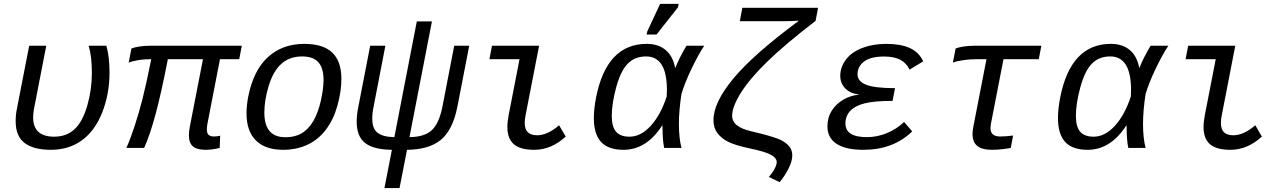

<svg xmlns="http://www.w3.org/2000/svg" viewBox="-20 -765 6641 993"><path d="M243.2 9.8Q153.8 9.8 107.4 -25.4Q61 -60.5 61 -138.2Q61 -172.4 67.9 -204.6L130.9 -528.3H219.2L155.8 -201.7Q151.4 -177.7 151.4 -157.7Q151.4 -58.1 260.3 -58.1Q324.7 -58.1 366.2 -97.4Q407.7 -136.7 431.4 -218.8Q455.1 -300.8 455.1 -388.2Q455.1 -474.1 438.5 -528.3H530.3Q546.4 -470.7 546.4 -390.1Q546.4 -279.3 508.8 -183.8Q471.2 -88.4 403.6 -39.3Q335.9 9.8 243.2 9.8Z M1117.7 -459 1053.7 -129.9Q1049.8 -110.4 1049.8 -97.2Q1049.8 -74.7 1059.6 -66.9Q1069.3 -59.1 1085.9 -59.1Q1100.6 -59.1 1118.7 -63L1116.2 0Q1077.1 9.8 1044.4 9.8Q998.5 9.8 977.8 -7.8Q957 -25.4 957 -64.9Q957 -84.5 961.9 -110.8L1029.8 -459H848.1Q814 -283.2 785.2 -176.3Q756.3 -69.3 725.6 0H633.8Q654.3 -46.4 676 -112.3Q697.8 -178.2 716.6 -251.7Q735.4 -325.2 762.2 -459Q724.6 -459 692.1 -453.4Q659.7 -447.8 645.5 -440.9L659.7 -514.2Q673.8 -520 699.5 -524.2Q725.1 -528.3 751.5 -528.3H1230.5L1217.3 -459Z M1444.3 9.8Q1352.5 9.8 1303.7 -38.3Q1254.9 -86.4 1254.9 -179.2Q1254.9 -217.8 1263.7 -264.6Q1290.5 -400.9 1365.5 -469.5Q1440.4 -538.1 1553.7 -538.1Q1650.9 -538.1 1698.2 -493.2Q1745.6 -448.2 1745.6 -357.4Q1745.6 -291.5 1725.1 -218.5Q1704.6 -145.5 1665 -93.8Q1625.5 -42 1569.3 -16.1Q1513.2 9.8 1444.3 9.8ZM1653.3 -351.6Q1653.3 -412.6 1626.7 -442.9Q1600.1 -473.1 1542.5 -473.1Q1478 -473.1 1435.8 -435.5Q1393.6 -397.9 1370.4 -323.2Q1347.2 -248.5 1347.2 -182.1Q1347.2 -55.2 1456.1 -55.2Q1505.4 -55.2 1540 -75.4Q1574.7 -95.7 1599.9 -138.2Q1625 -180.7 1639.2 -243.4Q1653.3 -306.2 1653.3 -351.6Z M2097.7 -55.7Q2175.8 -56.6 2213.4 -91.8Q2251 -127 2268.1 -212.9L2329.1 -528.3H2406.7L2345.7 -213.9Q2322.3 -94.2 2261.2 -42.7Q2200.2 8.8 2085 9.8L2046.4 207.5H1968.3L2006.8 9.8Q1912.1 8.8 1868.4 -25.4Q1824.7 -59.6 1824.7 -135.3Q1824.7 -169.9 1833.5 -213.9L1894.5 -528.3H1973.1L1912.1 -212.9Q1905.3 -181.2 1905.3 -150.9Q1905.3 -99.1 1933.3 -77.9Q1961.4 -56.6 2019.5 -55.7L2135.7 -654.3H2213.9Z M2693.8 -129.9Q2693.8 -96.2 2710 -80.8Q2726.1 -65.4 2758.3 -65.4Q2811.5 -65.4 2871.6 -117.2L2905.8 -58.6Q2831.1 9.8 2743.2 9.8Q2669.9 9.8 2637 -19.5Q2604 -48.8 2604 -107.9Q2604 -134.8 2610.8 -170.4L2667 -459H2511.2L2524.4 -528.3H2768.1L2698.2 -168.9Q2693.8 -147 2693.8 -129.9Z M3404.3 -115.7Q3323.7 9.8 3204.6 9.8Q3126 9.8 3088.6 -30.8Q3051.3 -71.3 3051.3 -154.8Q3051.3 -201.7 3063 -261.7Q3117.7 -538.1 3324.7 -538.1Q3384.8 -538.1 3422.6 -506.3Q3460.4 -474.6 3471.7 -413.6H3472.7Q3492.2 -464.8 3530.3 -528.3H3622.1Q3591.8 -482.9 3556.6 -409.7Q3521.5 -336.4 3504.4 -278.8Q3491.2 -192.4 3491.2 -124.5Q3491.2 -51.8 3504.4 0H3415Q3406.2 -41 3406.2 -115.7ZM3144 -165.5Q3144 -109.4 3166.3 -83.7Q3188.5 -58.1 3235.8 -58.1Q3294.4 -58.1 3345.9 -114.7Q3397.5 -171.4 3428.2 -266.6L3429.2 -299.3Q3429.2 -473.1 3321.8 -473.1Q3262.2 -473.1 3225.6 -434.6Q3189 -396 3166.5 -312Q3144 -228 3144 -165.5ZM3324.2 -586.4 3327.6 -602.5 3394 -745.1H3490.2L3486.3 -727.1L3375.5 -586.4Z M3766.6 -167Q3766.6 -136.7 3791.5 -116.9Q3816.4 -97.2 3866.2 -85.9L3919.4 -72.8Q3991.2 -54.2 4018.1 -41Q4044.9 -27.8 4061.3 -8.5Q4077.6 10.7 4077.6 39.1Q4077.6 68.4 4058.6 106.2Q4039.6 144 4012.2 177.2L3956.1 149.9Q3974.6 129.9 3985.8 108.6Q3997.1 87.4 3997.1 73.7Q3997.1 51.8 3967 35.4Q3937 19 3858.9 2.9Q3781.7 -13.7 3746.3 -31.5Q3710.9 -49.3 3690.4 -76.7Q3669.9 -104 3669.9 -143.6Q3669.9 -235.4 3773.7 -359.9Q3877.4 -484.4 4108.4 -655.3L4108.9 -658.2Q4073.7 -655.3 4031.7 -655.3H3806.2L3819.3 -724.6H4210.9L4198.2 -657.2Q4040 -535.6 3949 -447Q3857.9 -358.4 3812.3 -285.9Q3766.6 -213.4 3766.6 -167Z M4463.4 -55.7Q4516.1 -55.7 4566.7 -76.4Q4617.2 -97.2 4655.8 -134.3L4697.8 -85.4Q4600.1 9.8 4444.8 9.8Q4354 9.8 4306.6 -21.2Q4259.3 -52.2 4259.3 -111.3Q4259.3 -157.2 4281.5 -192.4Q4303.7 -227.5 4341.6 -249.5Q4379.4 -271.5 4422.4 -275.4V-276.4Q4377.9 -281.2 4351.8 -307.6Q4325.7 -334 4325.7 -373Q4325.7 -418 4355.2 -457Q4384.8 -496.1 4439.9 -517.1Q4495.1 -538.1 4564.5 -538.1Q4636.7 -538.1 4684.3 -517.1Q4731.9 -496.1 4754.9 -447.8L4684.1 -404.8Q4668 -439.5 4635.7 -456.1Q4603.5 -472.7 4552.2 -472.7Q4483.4 -472.7 4449.2 -447Q4415 -421.4 4415 -380.4Q4415 -344.2 4459.7 -326.7Q4504.4 -309.1 4608.9 -309.1L4596.2 -243.2Q4502.4 -243.2 4452.6 -230.7Q4402.8 -218.3 4377.7 -191.9Q4352.5 -165.5 4352.5 -126.5Q4352.5 -55.7 4463.4 -55.7Z M5034.7 -459Q4994.1 -459 4957.5 -453.1Q4920.9 -447.3 4908.2 -440.9L4922.4 -514.2Q4936.5 -520 4962.2 -524.2Q4987.8 -528.3 5014.2 -528.3H5365.7L5352.5 -459H5169.9L5105 -125L5102.5 -103Q5102.5 -59.1 5152.8 -59.1Q5180.7 -59.1 5219.7 -64L5207.5 0Q5195.3 2.9 5166 6.3Q5136.7 9.8 5111.3 9.8Q5058.6 9.8 5034.2 -10.3Q5009.8 -30.3 5009.8 -71.8Q5009.8 -88.9 5014.2 -110.8L5082 -459Z M5804.7 -115.7Q5724.1 9.8 5605 9.8Q5526.4 9.8 5489 -30.8Q5451.7 -71.3 5451.7 -154.8Q5451.7 -201.7 5463.4 -261.7Q5518.1 -538.1 5725.1 -538.1Q5785.2 -538.1 5823 -506.3Q5860.8 -474.6 5872.1 -413.6H5873Q5892.6 -464.8 5930.7 -528.3H6022.5Q5992.2 -482.9 5957 -409.7Q5921.9 -336.4 5904.8 -278.8Q5891.6 -192.4 5891.6 -124.5Q5891.6 -51.8 5904.8 0H5815.4Q5806.6 -41 5806.6 -115.7ZM5544.4 -165.5Q5544.4 -109.4 5566.7 -83.7Q5588.9 -58.1 5636.2 -58.1Q5694.8 -58.1 5746.3 -114.7Q5797.9 -171.4 5828.6 -266.6L5829.6 -299.3Q5829.6 -473.1 5722.2 -473.1Q5662.6 -473.1 5626 -434.6Q5589.4 -396 5566.9 -312Q5544.4 -228 5544.4 -165.5Z M6294.4 -129.9Q6294.4 -96.2 6310.5 -80.8Q6326.7 -65.4 6358.9 -65.4Q6412.1 -65.4 6472.2 -117.2L6506.3 -58.6Q6431.6 9.8 6343.8 9.8Q6270.5 9.8 6237.5 -19.5Q6204.6 -48.8 6204.6 -107.9Q6204.6 -134.8 6211.4 -170.4L6267.6 -459H6111.8L6125 -528.3H6368.7L6298.8 -168.9Q6294.4 -147 6294.4 -129.9Z"/></svg>

Font: Cousine
Style: Italic
Weight: 400
Italic angle: -12°
Monospace: yes
Designer: Steve Matteson
Foundry: Monotype Imaging Inc.
Version: Version 1.21